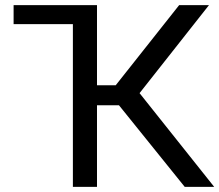

<svg xmlns="http://www.w3.org/2000/svg" viewBox="-20 -731 858 751"><path d="M445.3 -319.3H359.4V0H265.1V-636.7H33.2V-710.9H359.4V-397.5H432.6L680.7 -710.9H797.4L525.9 -366.7L817.9 0H702.6Z"/></svg>

Font: Roboto
Style: Regular
Weight: 400
Designer: Google
Version: Version 2.134; 2016; ttfautohint (v1.6)